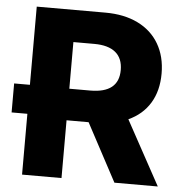

<svg xmlns="http://www.w3.org/2000/svg" viewBox="-51 -756 763 805"><g transform="rotate(5 330.5 -353.5)"><path d="M71.3 -255.9H4.9V-377.9H71.3V-707H360.4Q439.5 -707 497.3 -678.7Q555.2 -650.4 586.2 -597.4Q617.2 -544.4 617.2 -472.7Q617.2 -400.4 585.7 -348.6Q554.2 -296.9 495.1 -270L642.6 0H460L330.1 -243.2H237.3V0H71.3ZM325.2 -376Q445.3 -376 445.3 -472.7Q445.3 -522 414.8 -547.1Q384.3 -572.3 325.2 -572.3H237.3V-376Z"/></g></svg>

Font: Pretendard Std ExtraBold
Style: Regular
Weight: 800
Designer: Base glyphs from Inter by Rasmus Andersson; Hangeul glyphs from Noto Sans CJK(Source Han Sans) by Jang Soo-young and Kan
Foundry: Kil Hyung-jin
Version: Version 1.309